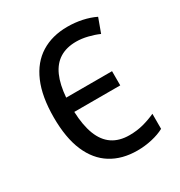

<svg xmlns="http://www.w3.org/2000/svg" viewBox="-137 -642 702 749"><g transform="rotate(-30 213.5 -267.5)"><path d="M268.6 9.8Q200.2 9.8 151.1 -20.8Q102.1 -51.3 75.9 -112.3Q49.8 -173.3 49.8 -265.1Q49.8 -358.9 76.7 -421.1Q103.5 -483.4 153.6 -514.4Q203.6 -545.4 272 -545.4Q306.2 -545.4 338.1 -538.6Q370.1 -531.7 396 -519L372.6 -455.1Q351.1 -464.8 324.2 -471.4Q297.4 -478 272.9 -478Q229 -478 198.7 -459.2Q168.5 -440.4 151.6 -402.6Q134.8 -364.7 130.4 -308.1H336.9V-244.1H129.9Q132.3 -182.6 148.4 -140.9Q164.6 -99.1 195.3 -78.4Q226.1 -57.6 271.5 -57.6Q305.2 -57.6 334.5 -65.4Q363.8 -73.2 390.1 -85.4V-17.6Q366.7 -4.9 334.7 2.4Q302.7 9.8 268.6 9.8Z"/></g></svg>

Font: Open Sans SemiCondensed
Style: Regular
Weight: 400
Width: 4
Designer: Monotype Design Team
Foundry: Monotype Imaging Inc.
Version: Version 3.000